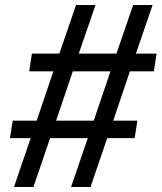

<svg xmlns="http://www.w3.org/2000/svg" viewBox="-20 -750 648 770"><path d="M36 0 103 -196H20L31 -266H127L194 -464H97L108 -535H218L285 -730H363L296 -535H447L514 -730H592L525 -535H608L597 -464H501L434 -266H531L520 -196H410L343 0H265L332 -196H181L114 0ZM205 -266H356L423 -464H272Z"/></svg>

Font: JetBrains Mono NL Medium
Style: Italic
Weight: 500
Italic angle: -9°
Monospace: yes
Designer: Philipp Nurullin, Konstantin Bulenkov
Foundry: JetBrains
Version: Version 2.305; ttfautohint (v1.8.4.7-5d5b)